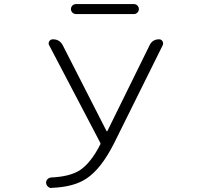

<svg xmlns="http://www.w3.org/2000/svg" viewBox="-20 -950 1040 958"><path d="M359.4 -879.9Q348.6 -879.9 341.3 -887.2Q334 -894.5 334 -904.8Q334 -915 341.3 -922.4Q348.6 -929.7 359.4 -929.7H648.4Q658.2 -929.7 665.5 -922.4Q672.9 -915 672.9 -904.8Q672.9 -894.5 665.5 -887.2Q658.2 -879.9 648.4 -879.9ZM511.7 -295.9Q512.7 -294.9 513.7 -294.9Q514.6 -294.9 515.6 -295.9L726.6 -724.6Q741.2 -753.9 773.4 -753.9Q785.2 -753.9 791 -744.1Q793.9 -739.3 793.9 -733.4Q793.9 -729.5 792 -724.6L548.8 -234.4Q484.4 -107.4 412.1 -59.6Q348.6 -16.6 237.3 -12.7Q237.3 -11.7 236.3 -11.7Q226.6 -11.7 218.8 -19.5Q210 -27.3 210 -39.1Q210 -48.8 216.8 -55.7Q224.6 -63.5 235.4 -64.5Q326.2 -68.4 377 -99.6Q432.6 -135.7 480.5 -229.5Q482.4 -233.4 480.5 -237.3L225.6 -723.6Q219.7 -733.4 225.6 -743.7Q231.4 -753.9 244.1 -753.9Q278.3 -753.9 293.9 -722.7Z"/></svg>

Font: Gen Jyuu Gothic L Monospace Light
Style: Regular
Weight: 300
Designer: [Source Han Sans]
Ryoko NISHIZUKA  (kana & ideographs); Paul D. Hunt (Latin, Greek & Cyrillic); Wenlong ZHANG  (bopomofo
Version: Version 1.002.20150607